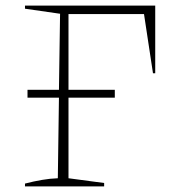

<svg xmlns="http://www.w3.org/2000/svg" viewBox="-20 -664 640 684"><path d="M69 0V-10Q100 -18 129 -23Q158 -28 186 -29L190 -316H78V-344H190L194 -615L69 -633V-644H533V-403H525L493 -614H224V-344H389V-316H224V-29L351 -12V0Z"/></svg>

Font: Piazzolla SC Thin
Style: Regular
Weight: 100
Designer: Juan Pablo del Peral
Foundry: Huerta Tipografica
Version: Version 1.330